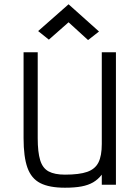

<svg xmlns="http://www.w3.org/2000/svg" viewBox="-20 -862 640 896"><path d="M283 14Q210 14 168 -7.5Q126 -29 108 -79.5Q90 -130 90 -217V-618H156V-217Q156 -152 167.5 -114.5Q179 -77 207 -62Q235 -47 283 -47Q350 -47 387 -60Q424 -73 439.5 -104Q455 -135 455 -190V-618H521V0H455V-47Q437 -24 414.5 -11Q392 2 360.5 8Q329 14 283 14ZM391 -675 300 -758 208 -677 158 -717 300 -842 442 -715Z"/></svg>

Font: Victor Mono Thin Light
Style: Regular
Weight: 300
Monospace: yes
Version: Version 1.561;gftools[0.9.30]